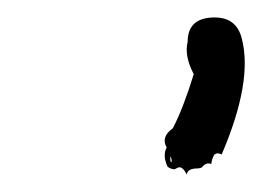

<svg xmlns="http://www.w3.org/2000/svg" viewBox="-20 -523 300 220"><path d="M178 -376Q190 -399 202 -438Q191 -459 195 -475Q195 -503 226 -503Q251 -503 257 -479Q270 -430 234 -346Q228 -349 225 -345L223 -340L222 -335Q218 -337 214 -334L211 -331Q209 -330 206 -330Q195 -330 194 -323Q189 -333 184 -331L182 -330L180 -329Q176 -329 172 -332Q166 -345 171 -354Q164 -366 178 -376ZM175 -344Q175 -338 176 -337Q178 -339 175 -344Z"/></svg>

Font: Kom-post
Style: Regular
Weight: 400
Designer: @guaschetti
Foundry: guaschetti
Version: Version 1.00 December 6, 2021, initial release